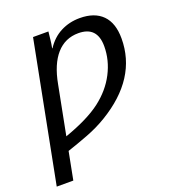

<svg xmlns="http://www.w3.org/2000/svg" viewBox="-161 -640 852 951"><g transform="rotate(-20 265.5 -165.0)"><path d="M62.5 207.5H-24.9L118.2 -528.8H199.2Q196.8 -508.3 194.6 -487.1Q192.4 -465.8 188 -443.8H189.9Q220.7 -491.2 266.4 -514.6Q312 -538.1 366.7 -538.1Q444.8 -538.1 486.3 -496.1Q527.8 -454.1 527.8 -372.6Q527.8 -162.6 307.1 -29.3Q256.8 1 200.9 22.2Q145 43.5 90.8 61.5ZM434.1 -365.7Q434.1 -470.2 335 -470.2Q265.1 -470.2 219.2 -418.5Q173.3 -366.7 154.8 -266.6L105 -10.3Q229.5 -54.2 296.9 -105.5Q363.8 -156.7 398.9 -224.6Q434.1 -292.5 434.1 -365.7Z"/></g></svg>

Font: Arimo
Style: Italic
Weight: 400
Italic angle: -12°
Designer: Steve Matteson
Foundry: Monotype Imaging Inc.
Version: Version 1.33